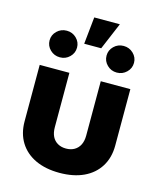

<svg xmlns="http://www.w3.org/2000/svg" viewBox="-128 -966 887 1065"><g transform="rotate(15 315.5 -433.5)"><path d="M314.9 7.8Q235.4 7.8 177 -19.5Q118.7 -46.9 86.9 -97.9Q55.2 -148.9 55.2 -218.8V-542.5H225.6V-230.5Q225.6 -199.2 236.3 -177.2Q247.1 -155.3 267.6 -143.6Q288.1 -131.8 315.4 -131.8Q343.3 -131.8 363.5 -143.6Q383.8 -155.3 394.8 -177.2Q405.8 -199.2 405.8 -230.5V-542.5H575.7V-218.8Q575.7 -148.9 543.9 -97.9Q512.2 -46.9 453.9 -19.5Q395.5 7.8 314.9 7.8ZM478.5 -611.8Q445.8 -611.8 422.9 -634.3Q399.9 -656.7 399.9 -688.5Q399.9 -719.7 422.9 -742.2Q445.8 -764.6 478.5 -764.6Q511.2 -764.6 534.4 -742.2Q557.6 -719.7 557.6 -688.5Q557.6 -656.7 534.4 -634.3Q511.2 -611.8 478.5 -611.8ZM151.9 -611.8Q119.1 -611.8 95.9 -634.3Q72.8 -656.7 72.8 -688.5Q72.8 -719.7 95.9 -742.2Q119.1 -764.6 151.9 -764.6Q184.6 -764.6 207.5 -742.2Q230.5 -719.7 230.5 -688.5Q230.5 -656.7 207.5 -634.3Q184.6 -611.8 151.9 -611.8ZM263.2 -719.7 279.3 -875H426.3L360.8 -719.7Z"/></g></svg>

Font: Inter 16pt ExtraBold
Style: Regular
Weight: 800
Version: Version 4.001;git-66647c0bb